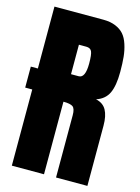

<svg xmlns="http://www.w3.org/2000/svg" viewBox="-128 -931 732 1002"><g transform="rotate(15 238.5 -429.5)"><path d="M211.9 0H38.1V-411.6H0V-524.9H38.1V-859.4H301.8Q340.3 -859.4 368.4 -847.9Q396.5 -836.4 413.6 -816.9Q430.7 -797.4 440.9 -765.6Q451.2 -733.9 454.6 -699.7Q458 -665.5 458 -618.7Q458 -544.9 439.2 -504.4Q420.4 -463.9 373 -448.2Q412.1 -439.9 429.2 -409.2Q446.3 -378.4 446.3 -325.2V0H276.9V-336.4Q276.9 -372.1 262.9 -382.1Q249 -392.1 211.9 -392.1ZM212.9 -700.2V-541H254.4Q290 -541 290 -618.7Q290 -668 282.5 -684.1Q274.9 -700.2 252.9 -700.2Z"/></g></svg>

Font: Anton
Style: Regular
Weight: 400
Designer: Vernon Adams, Tural Alisoy
Foundry: Vernon Adams
Version: Version 2.300